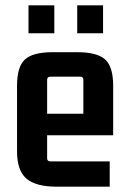

<svg xmlns="http://www.w3.org/2000/svg" viewBox="-20 -695 483 721"><path d="M392 6H193Q114 6 79 -24.5Q44 -55 44 -126V-373Q44 -445 74 -472Q104 -499 177 -499H270Q344 -499 374.5 -472Q405 -445 405 -373V-187H144V-268H293V-395Q293 -407 282 -407H169Q157 -407 157 -395V-101Q157 -89 169 -89H392ZM184 -570H87V-675H184ZM367 -570H270V-675H367Z"/></svg>

Font: Gemunu Libre ExtraLight
Style: Bold
Weight: 700
Version: Version 1.100